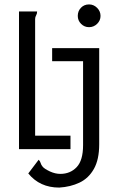

<svg xmlns="http://www.w3.org/2000/svg" viewBox="-20 -675 540 869"><path d="M383 -552Q362 -552 347 -567Q332 -582 332 -603Q332 -625 346.5 -640Q361 -655 383 -655Q404 -655 419.5 -639.5Q435 -624 435 -603Q435 -582 419.5 -567Q404 -552 383 -552ZM66 0V-623H148Q148 -613 143.5 -605.5Q139 -598 139 -589V-61H299V0ZM248 174Q160 174 108 110L155 48Q162 55 164 63Q166 71 173.5 80Q181 89 206 101Q230 112 253 112Q298 112 327 81.5Q356 51 356 -18V-398H216V-457H429V-22Q429 47 405 89.5Q381 132 340 151.5Q299 171 248 174Z"/></svg>

Font: Inconsolata Nerd Font Mono
Style: Regular
Weight: 400
Monospace: yes
Designer: Raph Levien, Cyreal, Brenton Simpson
Foundry: Raph Levien, Cyreal, Google
Version: Version 3.000; ttfautohint (v1.8.3);Nerd Fonts 3.0.2